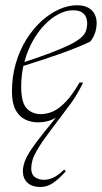

<svg xmlns="http://www.w3.org/2000/svg" viewBox="-20 -466 396 747"><path d="M257 -65.5 177.5 40.5Q143.5 85.5 127.2 113Q111 140.5 106.2 157.5Q101.5 174.5 101.5 189.5Q101.5 212.5 115.8 223Q130 233.5 150 233.5Q169 233.5 187.2 225.2Q205.5 217 230 193.5L236 200.5Q205 234.5 183.2 248Q161.5 261.5 137 261.5Q104.5 261.5 86.8 244.8Q69 228 69 200Q69 183 76 163.2Q83 143.5 101 116.2Q119 89 151.5 48.5L208.5 -22L212 -18.5Q191 -2 170 4Q149 10 127 10Q99.5 10 76.5 -1.8Q53.5 -13.5 40 -39.8Q26.5 -66 26.5 -109.5Q26.5 -168 41.5 -219.5Q56.5 -271 82.5 -312.5Q108.5 -354 141.2 -383.8Q174 -413.5 209.5 -429.5Q245 -445.5 279 -445.5Q306 -445.5 323 -436.2Q340 -427 348 -411.2Q356 -395.5 356 -377Q356 -357 350 -338.5Q344 -320 331 -304Q306 -292 275.2 -279.8Q244.5 -267.5 209.8 -255.2Q175 -243 137.8 -230.8Q100.5 -218.5 63 -207L64 -221Q133 -243.5 178.8 -261Q224.5 -278.5 252 -292.2Q279.5 -306 293.5 -318Q307.5 -330 312.5 -341Q317.5 -352 318.5 -364Q320.5 -381 316.2 -395Q312 -409 299.5 -417.5Q287 -426 263.5 -426Q237 -426 208.8 -411.5Q180.5 -397 154.5 -370.5Q128.5 -344 107.8 -307Q87 -270 74.8 -225Q62.5 -180 62.5 -129Q62.5 -67 83.8 -44.5Q105 -22 139 -22Q160.5 -22 184 -31.5Q207.5 -41 233.8 -67.8Q260 -94.5 289.5 -145H303.5Q291.5 -120.5 280 -100.8Q268.5 -81 257 -65.5Z"/></svg>

Font: Newsreader 24pt ExtraLight
Style: Italic
Weight: 250
Italic angle: -17°
Designer: Hugues Gentile
Foundry: Production Type
Version: Version 1.003